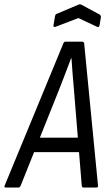

<svg xmlns="http://www.w3.org/2000/svg" viewBox="-49 -842 488 862"><path d="M-22 0Q-32 0 -28 -9L235 -646Q238 -655 245 -655H319Q328 -655 329 -646L391 -9Q393 0 383 0H327Q318 0 318 -9L283 -439Q280 -474 277 -509.5Q274 -545 272 -580H270Q257 -545 243.5 -510Q230 -475 216 -439L44 -9Q41 0 33 0ZM91 -159 116 -224H312L318 -159ZM201 -722Q197 -720 193.5 -721.5Q190 -723 191 -727L198 -769Q199 -774 200.5 -776.5Q202 -779 206 -780L303 -821Q310 -824 316 -821L398 -777Q405 -772 404 -764L398 -729Q396 -717 386 -722L303 -761Z"/></svg>

Font: Sofia Sans Condensed
Style: Italic
Weight: 400
Italic angle: -9°
Designer: Botio Nikoltchev, Ani Petrova
Foundry: lettersoup
Version: Version 4.101